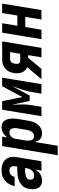

<svg xmlns="http://www.w3.org/2000/svg" viewBox="858 -1426 783 2540"><g transform="rotate(-90 1250.0 -156.5)"><path d="M132 8Q111 8 91.5 3Q72 -2 57 -14.5Q42 -27 33 -44Q24 -61 20 -80.5Q16 -100 16.5 -121Q17 -142 20 -162Q24 -188 35 -213Q46 -238 66.5 -257Q87 -276 112 -288.5Q137 -301 162.5 -308Q188 -315 214 -317.5Q240 -320 266 -320H315L319 -342Q322 -357 321 -372Q320 -387 313 -399.5Q306 -412 293 -418Q280 -424 264 -424Q250 -424 235.5 -420Q221 -416 209.5 -406Q198 -396 190.5 -382.5Q183 -369 181 -355H58Q62 -378 71.5 -401Q81 -424 95.5 -444.5Q110 -465 129.5 -481.5Q149 -498 171.5 -509Q194 -520 217.5 -524Q241 -528 264 -528Q292 -528 318.5 -523.5Q345 -519 368 -507Q391 -495 408.5 -475.5Q426 -456 435 -432Q444 -408 444.5 -380.5Q445 -353 440 -325L386 0H262L276 -82Q265 -62 249.5 -45Q234 -28 215 -16Q196 -4 174.5 2Q153 8 132 8ZM199 -96Q218 -96 236.5 -105.5Q255 -115 267.5 -131Q280 -147 286.5 -166Q293 -185 296 -204L298 -216H266Q254 -216 242 -215.5Q230 -215 218.5 -213Q207 -211 195 -207.5Q183 -204 172 -198Q161 -192 153 -182Q145 -172 143 -160Q141 -147 143.5 -134.5Q146 -122 154 -112.5Q162 -103 174 -99.5Q186 -96 199 -96Z M466 215 587 -520H712L701 -450Q712 -467 727.5 -482.5Q743 -498 761 -508Q779 -518 799 -523Q819 -528 838 -528Q864 -528 886.5 -518Q909 -508 922.5 -489Q936 -470 942 -446.5Q948 -423 950 -398Q952 -373 949.5 -347.5Q947 -322 943 -297L923 -177Q920 -155 914 -133Q908 -111 898 -90.5Q888 -70 873.5 -51Q859 -32 840 -18.5Q821 -5 798.5 1.5Q776 8 754 8Q733 8 712.5 1.5Q692 -5 677.5 -19Q663 -33 654.5 -51.5Q646 -70 641 -90L591 215ZM719 -97Q735 -97 751 -106Q767 -115 777.5 -129.5Q788 -144 793 -160.5Q798 -177 801 -194L821 -314Q823 -326 824 -338Q825 -350 824 -362Q823 -374 820 -385Q817 -396 810.5 -405Q804 -414 793 -418.5Q782 -423 770 -423Q754 -423 738 -417Q722 -411 710 -399Q698 -387 691.5 -371.5Q685 -356 683 -341L663 -221Q661 -207 659.5 -193.5Q658 -180 659 -167Q660 -154 663.5 -141Q667 -128 674 -118Q681 -108 693 -102.5Q705 -97 719 -97Z M982 0 1068 -520H1181L1236 -253L1379 -520H1492L1406 0H1281L1298 -104Q1304 -140 1312 -176Q1320 -212 1331.5 -247.5Q1343 -283 1356.5 -318.5Q1370 -354 1381 -389L1256 -156H1183L1135 -389Q1135 -354 1136.5 -318.5Q1138 -283 1138 -247.5Q1138 -212 1134 -176Q1130 -140 1124 -104L1107 0Z M1472 0 1631 -189Q1631 -189 1631 -189Q1631 -189 1631 -189Q1607 -200 1588.5 -218.5Q1570 -237 1560.5 -261.5Q1551 -286 1550.5 -313.5Q1550 -341 1554 -369Q1558 -390 1565 -410.5Q1572 -431 1584.5 -449Q1597 -467 1615 -481.5Q1633 -496 1653.5 -504.5Q1674 -513 1695 -516.5Q1716 -520 1737 -520H1972L1886 0H1761L1790 -176H1755L1608 0ZM1808 -281 1830 -415H1737Q1725 -415 1713.5 -410Q1702 -405 1694.5 -395.5Q1687 -386 1683 -374.5Q1679 -363 1677 -352Q1675 -340 1674.5 -328.5Q1674 -317 1677 -306.5Q1680 -296 1688.5 -288.5Q1697 -281 1708 -281Z M2001 0 2087 -520H2212L2179 -319H2314L2347 -520H2472L2386 0H2261L2296 -214H2162L2126 0Z"/></g></svg>

Font: Iosevka SS04 Extrabold
Style: Italic
Weight: 800
Italic angle: -9°
Monospace: yes
Designer: Belleve Invis
Foundry: Belleve Invis
Version: Version 19.0.0; ttfautohint (v1.8.4)